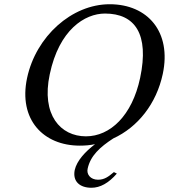

<svg xmlns="http://www.w3.org/2000/svg" viewBox="-20 -678 798 907"><path d="M532 142 518 135C492 157 473 171 443 171C407 171 388 145 394 119C407 58 452 17 515 -24C631 -77 719 -188 749 -329C791 -527 678 -658 498 -658C319 -658 150 -506 108 -310C66 -113 185 10 357 10C382 10 406 8 429 3C383 38 343 81 333 125C322 180 358 209 412 209C453 209 493 187 532 142ZM476 -614C617 -614 686 -518 642 -310C604 -131 500 -34 386 -34C266 -34 174 -135 215 -327C259 -537 380 -614 476 -614Z"/></svg>

Font: Libertinus Sans
Style: Italic
Weight: 400
Italic angle: -12°
Designer: Philipp H. Poll, Khaled Hosny
Foundry: Caleb Maclennan
Version: Version 7.050;RELEASE